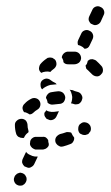

<svg xmlns="http://www.w3.org/2000/svg" viewBox="-20 -452 349 606"><path d="M25 121Q28 129 35 132Q39 134 43 134Q47 134 51 133Q54 131 57 129Q60 126 62 122Q64 118 64 114Q64 110 63 107Q61 103 59 100Q56 97 52 95Q49 94 45 93Q41 93 37 95Q33 96 31 99Q28 101 26 105V106Q22 113 25 121ZM52 49 61 30Q61 29 62 29Q62 28 62 27Q67 34 75 37Q82 41 90 42Q94 42 99 42Q98 44 98 45Q98 46 97 47L88 66Q85 72 79 75Q73 79 67 77Q64 76 62 75Q59 74 57 73Q52 68 50 62Q49 55 52 49ZM123 18Q120 19 116 20Q108 20 99 20Q96 20 92 20Q88 19 85 17Q81 15 79 12Q76 9 75 5Q74 2 75 -2Q75 -11 82 -16Q88 -21 97 -20Q98 -20 99 -20Q107 -20 114 -20Q120 -21 125 -18Q129 -15 132 -10Q132 -4 134 2Q134 3 134 4Q134 7 133 9Q131 11 130 13Q127 16 123 18ZM211 -5Q215 -11 214 -18Q209 -24 206 -31Q206 -32 205 -33Q204 -33 203 -34Q199 -35 195 -35Q191 -36 187 -34Q179 -31 170 -29Q162 -26 157 -19Q153 -12 155 -4Q156 0 159 3Q161 6 165 8Q168 10 172 11Q176 11 180 10Q191 7 201 3Q208 1 211 -5ZM68 -33Q69 -34 70 -35Q70 -37 70 -39Q69 -41 69 -43Q67 -49 67 -56Q67 -64 62 -71Q56 -77 48 -77Q39 -77 33 -71Q27 -66 27 -58Q27 -43 31 -30Q32 -26 35 -23Q37 -20 41 -19Q44 -17 48 -17Q52 -16 56 -17Q56 -19 57 -20Q61 -28 68 -33ZM265 -37Q267 -41 267 -45Q267 -49 266 -52Q265 -56 262 -59Q257 -65 248 -66Q240 -67 234 -61H233Q227 -55 227 -47Q226 -39 231 -32Q234 -29 238 -28Q241 -26 245 -26Q249 -25 253 -27Q257 -28 260 -30V-31Q263 -34 265 -37ZM151 -99Q158 -100 166 -101L158 -84Q155 -78 149 -75Q143 -72 137 -73Q134 -74 132 -75Q129 -76 127 -77Q125 -79 124 -81Q122 -83 121 -86Q120 -88 120 -90Q120 -93 120 -96Q121 -96 121 -97Q124 -100 126 -104Q130 -101 135 -100Q143 -98 151 -99ZM78 -140Q85 -144 93 -142Q101 -140 105 -133Q109 -126 107 -118Q105 -110 98 -106Q91 -102 85 -96Q83 -94 79 -92Q76 -91 73 -91Q69 -94 64 -96Q60 -98 56 -98Q51 -105 51 -112Q52 -120 58 -125Q66 -134 78 -140ZM164 -164Q173 -164 179 -159Q185 -153 186 -145Q186 -137 181 -130Q175 -124 167 -124Q157 -123 148 -122Q143 -121 138 -123Q133 -125 130 -128Q130 -129 130 -130Q129 -137 125 -143Q126 -150 131 -155Q135 -160 142 -161Q153 -163 164 -164ZM208 -146Q208 -138 206 -131Q205 -128 204 -126Q210 -125 215 -123Q219 -122 223 -123Q227 -123 230 -125Q233 -127 236 -131Q238 -134 239 -138Q242 -145 237 -153Q233 -160 225 -162Q216 -164 207 -168Q205 -168 203 -168Q202 -169 200 -169Q202 -165 204 -162Q207 -154 208 -146ZM139 -184Q149 -185 159 -186Q158 -187 157 -188Q156 -189 155 -190Q146 -194 140 -199Q134 -204 126 -204Q118 -203 112 -197Q107 -191 108 -183Q108 -175 113 -170Q118 -175 124 -178Q131 -182 139 -184ZM276 -264Q272 -266 269 -265Q265 -265 263 -264Q260 -262 257 -260Q256 -255 254 -250Q252 -247 250 -245Q251 -240 252 -236Q254 -233 258 -230Q264 -224 270 -218Q276 -212 284 -211Q292 -210 298 -216Q301 -219 303 -222Q305 -226 305 -230Q305 -234 304 -237Q303 -241 300 -244Q292 -253 283 -261Q280 -263 276 -264ZM139 -225Q139 -225 139 -225Q139 -225 139 -225Q143 -230 149 -234Q156 -239 158 -247Q159 -255 155 -262Q153 -265 149 -267Q146 -270 142 -270Q138 -271 134 -270Q130 -270 127 -267Q115 -259 107 -249Q105 -246 104 -242Q103 -238 103 -234Q104 -231 105 -228Q107 -225 110 -222Q116 -225 124 -226Q131 -227 139 -225ZM209 -289Q213 -289 217 -289Q226 -288 231 -282Q236 -276 236 -268Q235 -259 229 -254Q222 -249 214 -249Q212 -249 209 -249Q203 -249 197 -249Q192 -249 188 -250Q183 -252 180 -256Q180 -258 180 -260Q178 -266 175 -271Q176 -278 181 -283Q186 -288 193 -289Q201 -289 209 -289ZM225 -318Q225 -322 227 -326L236 -345Q239 -353 247 -356Q255 -359 262 -355Q270 -352 273 -344Q276 -336 272 -328L263 -309Q261 -304 257 -301Q252 -298 247 -298Q242 -304 235 -307Q231 -309 226 -310Q226 -310 226 -311Q226 -311 226 -311Q225 -314 225 -318ZM262 -401 271 -420Q274 -428 282 -431Q290 -434 297 -430Q305 -427 308 -419Q311 -411 307 -404L298 -384Q295 -378 289 -375Q283 -372 277 -373Q274 -374 272 -375Q269 -377 267 -377Q262 -382 260 -388Q259 -395 262 -401Z"/></svg>

Font: FRB American Cursive Dashed
Style: Bold Italic
Weight: 700
Italic angle: -25°
Version: Version 2.0;Modular Font Editor K font №1